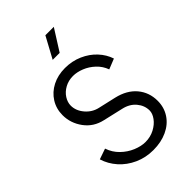

<svg xmlns="http://www.w3.org/2000/svg" viewBox="-289 -1103 1224 1224"><g transform="rotate(-45 323.0 -490.5)"><path d="M55 -188 127 -213Q143 -165 178.5 -130.5Q214 -96 257.5 -78Q301 -60 339 -60Q384 -60 421 -79.5Q458 -99 479 -128Q500 -157 500 -184Q500 -229 469 -266Q438 -303 384 -315L250 -346Q174 -363 130 -423Q86 -483 86 -555Q86 -613 115 -659Q144 -705 194.5 -731Q245 -757 309 -757Q373 -757 427.5 -733Q482 -709 519.5 -668.5Q557 -628 573 -579L503 -551Q488 -593 455.5 -623.5Q423 -654 384 -669.5Q345 -685 310 -685Q269 -685 236 -667Q203 -649 184.5 -620Q166 -591 166 -561Q166 -515 200 -475Q234 -435 284 -424L402 -397Q488 -377 534 -322Q580 -267 580 -191Q580 -132 549.5 -85.5Q519 -39 464 -13.5Q409 12 339 12Q270 12 211.5 -14.5Q153 -41 112.5 -86.5Q72 -132 55 -188ZM369 -993H445L354 -849H291Z"/></g></svg>

Font: Evergrow Sans 
Style: Regular
Weight: 400
Foundry: 10Web
Version: Version 1.000